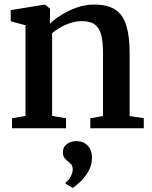

<svg xmlns="http://www.w3.org/2000/svg" viewBox="-20 -576 683 862"><path d="M94.5 -55.5V-462.5L28 -480.5V-530.5L175.5 -554.5H183.5L204.5 -537V-497L204 -469.5Q224.5 -489.5 256 -509.2Q287.5 -529 325.2 -542.2Q363 -555.5 402.5 -555.5Q463 -555.5 497.8 -532.5Q532.5 -509.5 547.2 -461Q562 -412.5 562 -337V-55L625.5 -45.5V0H385.5V-45L442.5 -55V-335.5Q442.5 -385 434.8 -417.2Q427 -449.5 406.8 -465.2Q386.5 -481 348.5 -481Q322 -481 297.5 -473.2Q273 -465.5 251.8 -453Q230.5 -440.5 214 -427.5V-55.5L276.5 -45V0H34V-45ZM393 133.5Q392.5 165.5 376.8 193Q361 220.5 340.8 239.8Q320.5 259 307 267H305.5L275 249L274 243.5Q288 235 297.2 216.8Q306.5 198.5 306.5 185.5Q306.5 171 300.2 162.8Q294 154.5 284.5 148Q276.5 142 269.5 133Q262.5 124 262.5 107.5Q262.5 89 272.5 78Q282.5 67 296.2 62.2Q310 57.5 320.5 57.5H323Q354.5 57.5 373.8 77.8Q393 98 393 133.5Z"/></svg>

Font: Merriweather 48pt SemiBold
Style: Regular
Weight: 600
Version: Version 2.100